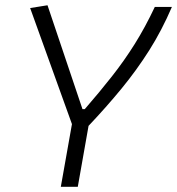

<svg xmlns="http://www.w3.org/2000/svg" viewBox="-20 -720 683 740"><path d="M214.4 0 257.3 -241.7 96.2 -689 163.1 -699.7 297.9 -299.3H306.6Q363.8 -365.2 411.1 -425.3Q458.5 -485.4 499 -550Q539.6 -614.7 576.7 -693.4H642.6Q603.5 -602.5 555.2 -526.1Q506.8 -449.7 448.7 -378.9Q390.6 -308.1 321.3 -234.9L279.8 0Z"/></svg>

Font: Cascadia Code PL Light
Style: Italic
Weight: 300
Italic angle: -10°
Monospace: yes
Designer: Aaron Bell
Foundry: Saja Typeworks
Version: Version 2404.023; ttfautohint (v1.8.4)